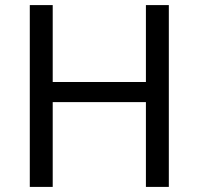

<svg xmlns="http://www.w3.org/2000/svg" viewBox="-20 -734 781 754"><path d="M643 0H553V-333H187V0H97V-714H187V-412H553V-714H643Z"/></svg>

Font: Noto Sans Kannada
Style: Regular
Weight: 400
Designer: Jelle Bosma - Monotype Design Team
Foundry: Monotype Imaging Inc.
Version: Version 2.003